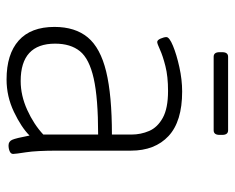

<svg xmlns="http://www.w3.org/2000/svg" viewBox="-85 -624 715 585"><g transform="rotate(90 272.5 -331.5)"><path d="M222 6Q145 6 103.5 -31Q62 -68 62 -140Q62 -203 94 -241.5Q126 -280 198 -297.5Q270 -315 390 -315V-374Q390 -403 379 -428.5Q368 -454 339 -470Q310 -486 257 -486Q213 -486 181.5 -478Q150 -470 131.5 -461.5Q113 -453 108 -453Q102 -453 97.5 -463.5Q93 -474 93 -481Q93 -490 119.5 -501Q146 -512 184.5 -520.5Q223 -529 259 -529Q350 -529 394.5 -487.5Q439 -446 439 -373V-150Q439 -85 444 -53Q449 -21 449 -14Q449 -7 441 -3.5Q433 0 423 0Q411 0 406 -11Q401 -22 393 -64Q368 -39 321 -16.5Q274 6 222 6ZM227 -37Q271 -37 315 -57Q359 -77 390 -106V-273Q279 -273 219 -259.5Q159 -246 136 -217.5Q113 -189 113 -142Q113 -37 227 -37ZM153 -625Q139 -625 139 -643V-651Q139 -669 153 -669H377Q391 -669 391 -651V-643Q391 -625 377 -625Z"/></g></svg>

Font: Asap ExtraLight
Style: Regular
Weight: 200
Designer: Pablo Cosgaya
Foundry: Omnibus-Type
Version: Version 3.001; ttfautohint (v1.8.4.7-5d5b)